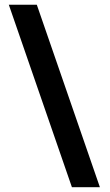

<svg xmlns="http://www.w3.org/2000/svg" viewBox="-20 -759 461 807"><path d="M17 -739.2H134.7L399.8 27.7H282.2Z"/></svg>

Font: Murecho Thin
Style: Regular
Weight: 100
Designer: Neil Summerour
Foundry: Positype
Version: Version 1.010